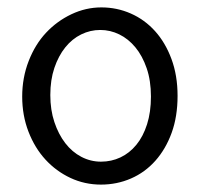

<svg xmlns="http://www.w3.org/2000/svg" viewBox="-20 -487 540 519"><path d="M254 -467Q296 -467 333.5 -450.5Q371 -434 399 -403Q427 -372 443.5 -327.5Q460 -283 460 -228Q460 -172 444 -128Q428 -84 400 -52.5Q372 -21 334 -4.5Q296 12 253 12Q209 12 170.5 -6Q132 -24 103 -55.5Q74 -87 57 -131Q40 -175 40 -226Q40 -277 57.5 -322Q75 -367 104.5 -398.5Q134 -430 173 -448.5Q212 -467 254 -467ZM388 -226Q388 -269 376.5 -302.5Q365 -336 346 -359Q327 -382 302.5 -394Q278 -406 251 -406Q224 -406 199.5 -394Q175 -382 156.5 -359Q138 -336 127 -303.5Q116 -271 116 -230Q116 -190 127 -157Q138 -124 156.5 -100Q175 -76 200 -63Q225 -50 253 -50Q281 -50 305.5 -61.5Q330 -73 348.5 -95.5Q367 -118 377.5 -151Q388 -184 388 -226Z"/></svg>

Font: InconsolataGo
Style: Regular
Weight: 400
Designer: Raph Levien, Kirill Tkachev
Foundry: Cyreal
Version: Version 1.013